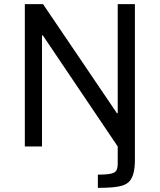

<svg xmlns="http://www.w3.org/2000/svg" viewBox="-20 -708 771 928"><path d="M453 200V136Q498 136 518 131Q538 126 543.5 114Q549 102 549 81V0L187 -537H183V0H100V-688H188L545 -161H549V-688H632V63Q632 101 626 126Q620 151 607.5 166Q595 181 574 188Q553 195 523 197.5Q493 200 453 200Z"/></svg>

Font: Saira Thin
Style: Regular
Weight: 400
Version: Version 1.101